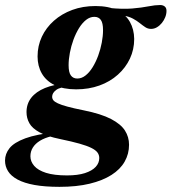

<svg xmlns="http://www.w3.org/2000/svg" viewBox="-98 -484 682 764"><path d="M503 -369Q490.5 -369 480.2 -375.8Q470 -382.5 458.2 -392Q446.5 -401.5 430.8 -410Q415 -418.5 391.8 -422.2Q368.5 -426 335 -421.5L334.5 -452.5Q390 -447 428.2 -450.2Q466.5 -453.5 493 -458.8Q519.5 -464 539 -464Q550.5 -464 557.5 -458.2Q564.5 -452.5 564.5 -441Q564.5 -428 559.5 -415.5Q554.5 -403 546 -392.5Q537.5 -382 526.5 -375.5Q515.5 -369 503 -369ZM209.5 -171.5Q227 -171.5 242.5 -183.8Q258 -196 270.8 -216.8Q283.5 -237.5 292.8 -262.8Q302 -288 307 -314.5Q312 -341 312 -364Q312 -392.5 303.2 -404.8Q294.5 -417 277.5 -417Q260 -417 244.5 -404.8Q229 -392.5 216.2 -371.8Q203.5 -351 194.2 -325.8Q185 -300.5 180 -274Q175 -247.5 175 -224.5Q175 -196 184 -183.8Q193 -171.5 209.5 -171.5ZM282 -460Q334 -460 368 -443.2Q402 -426.5 418.8 -397Q435.5 -367.5 436 -329Q436 -287 419 -250.8Q402 -214.5 371 -186.8Q340 -159 297.8 -143.8Q255.5 -128.5 205 -128.5Q153.5 -128.5 119.5 -145.2Q85.5 -162 68.5 -191.5Q51.5 -221 51.5 -259.5Q51.5 -301.5 68.5 -337.8Q85.5 -374 116.5 -401.5Q147.5 -429 189.5 -444.5Q231.5 -460 282 -460ZM138.5 259.5Q80.5 259.5 39.2 252Q-2 244.5 -28 230.5Q-54 216.5 -66 197.2Q-78 178 -78 155Q-78 128 -60 105.5Q-42 83 2.5 66.5Q47 50 127.5 41.5L169 39L172 49Q135.5 51 107.8 57.8Q80 64.5 61.2 76Q42.5 87.5 32.8 103Q23 118.5 23 138Q23 158.5 38 176Q53 193.5 85.2 203.8Q117.5 214 168.5 214Q211.5 214 240 204.8Q268.5 195.5 282.8 180Q297 164.5 297 145Q297 132.5 289.8 122.8Q282.5 113 265.2 104.5Q248 96 218 87.5Q188 79 142 69.5Q88.5 58.5 59.2 42.5Q30 26.5 18.8 6.2Q7.5 -14 7.5 -38Q7.5 -70.5 26.2 -94.8Q45 -119 81 -133.8Q117 -148.5 167.5 -152.5L178.5 -139.5Q141.5 -138 125.5 -126Q109.5 -114 109.5 -99Q109.5 -91.5 114.2 -85.2Q119 -79 132.2 -72.8Q145.5 -66.5 170.2 -59.8Q195 -53 235 -45Q304.5 -31 343.8 -10.5Q383 10 399.2 35.5Q415.5 61 415.5 92Q415.5 128.5 398 159.2Q380.5 190 345.5 212.2Q310.5 234.5 258.8 247Q207 259.5 138.5 259.5Z"/></svg>

Font: Newsreader 16pt 16pt
Style: Bold Italic
Weight: 700
Italic angle: -17°
Version: Version 1.003